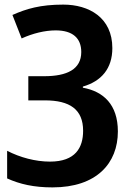

<svg xmlns="http://www.w3.org/2000/svg" viewBox="-20 -574 565 834"><path d="M255 -554C155 -554 95 -536 34 -509L74 -407C122 -429 175 -442 222 -442C296 -442 333 -408 333 -348C333 -273 271 -243 172 -243H103V-138H175C283 -138 341 -99 341 -6C341 67 308 128 197 128C134 128 67 110 11 81V201C66 226 127 240 208 240C400 240 492 135 492 -3C492 -120 429 -177 340 -193V-198C420 -221 468 -276 468 -365C468 -498 366 -554 255 -554Z"/></svg>

Font: Noto Sans Display
Style: Bold
Weight: 700
Designer: Monotype Design Team
Foundry: Monotype Imaging Inc.
Version: Version 1.900